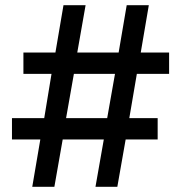

<svg xmlns="http://www.w3.org/2000/svg" viewBox="-20 -718 696 738"><path d="M379 -182H221L189 0H104L135 -182H26V-264H150L178 -434H70V-516H193L224 -698H309L277 -516H436L467 -698H552L521 -516H630V-434H506L477 -264H586V-182H463L431 0H347ZM392 -264 422 -434H264L234 -264Z"/></svg>

Font: IBM Plex Sans Thai SmBld
Style: Regular
Weight: 600
Designer: Mike Abbink, Paul van der Laan, Pieter van Rosmalen, Ben Mitchell, Mark Frömberg
Foundry: Bold Monday
Version: Version 1.2